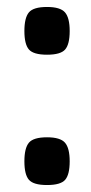

<svg xmlns="http://www.w3.org/2000/svg" viewBox="-20 -525 261 551"><path d="M50 0ZM115 -131Q153 -131 166.5 -115.5Q180 -100 180 -62Q180 -24 167 -9Q154 6 115 6Q76 6 63 -9Q50 -24 50 -62Q50 -100 63 -115.5Q76 -131 115 -131ZM115 -505Q153 -505 166.5 -489.5Q180 -474 180 -436Q180 -398 167 -383Q154 -368 115 -368Q76 -368 63 -383Q50 -398 50 -436Q50 -474 63 -489.5Q76 -505 115 -505Z"/></svg>

Font: Changa
Style: Regular
Weight: 400
Designer: Eduardo Rodriguez Tunni
Foundry: Eduardo Rodriguez Tunni
Version: Version 2.002; ttfautohint (v1.5.10-5e6f)